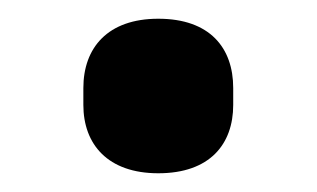

<svg xmlns="http://www.w3.org/2000/svg" viewBox="-20 -174 338 205"><path d="M149 11C204 11 229 -20 229 -62V-80C229 -123 204 -154 149 -154C95 -154 69 -123 69 -80V-62C69 -20 95 11 149 11Z"/></svg>

Font: IBM Plex Thai Looped SemiBold
Style: Regular
Weight: 600
Designer: Mike Abbink, Paul van der Laan, Pieter van Rosmalen, Ben Mitchell, Mark Frömberg
Foundry: Bold Monday
Version: Version 1.0